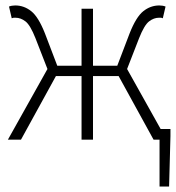

<svg xmlns="http://www.w3.org/2000/svg" viewBox="-20 -512 645 704"><path d="M565 172V0H543L415 -233H321V0H279V-233H185L57 0H9L154 -259L110 -372Q91 -420 73.5 -433.5Q56 -447 37 -447Q32 -447 30 -447Q28 -447 23 -445L13 -488Q23 -492 36 -492Q68 -492 94.5 -471Q121 -450 145 -389L190 -271H279V-480H321V-271H410L455 -389Q479 -450 505.5 -471Q532 -492 564 -492Q577 -492 587 -488L577 -445Q572 -447 570 -447Q568 -447 563 -447Q544 -447 526.5 -433.5Q509 -420 490 -372L446 -259L569 -39H605V-13L600 172Z"/></svg>

Font: Source Code Pro Light
Style: Regular
Weight: 300
Monospace: yes
Designer: Paul D. Hunt, Teo Tuominen
Foundry: Adobe Systems Incorporated
Version: Version 2.030;PS 1.000;hotconv 16.6.51;makeotf.lib2.5.65220